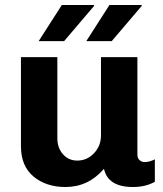

<svg xmlns="http://www.w3.org/2000/svg" viewBox="-20 -740 652 770"><path d="M228 -720H356L358 -717L237 -575H135ZM419 -720H547L549 -717L428 -575H326ZM210 -511V-186Q210 -147 232.5 -121.5Q255 -96 290 -96Q329 -96 357 -125.5Q385 -155 385 -197V-511H531V-120Q531 -105 540 -97.5Q549 -90 560 -90Q579 -90 601 -101V-11Q564 10 513 10Q413 10 397 -63Q334 10 243 10Q165 10 114.5 -32Q64 -74 64 -154V-511Z"/></svg>

Font: Chivo
Style: Bold
Weight: 700
Designer: Hector Gatti
Foundry: Omnibus-Type
Version: Version 1.007;PS 001.007;hotconv 1.0.88;makeotf.lib2.5.64775